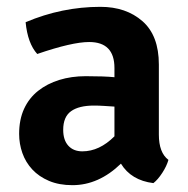

<svg xmlns="http://www.w3.org/2000/svg" viewBox="-20 -528 550 562"><path d="M473 -60Q468 -42 455 -22Q442 -2 429 8Q364 0 334 -49Q269 14 192 14Q153 14 123.5 1.5Q94 -11 74.5 -32Q55 -53 45.5 -80Q36 -107 36 -136Q36 -178 50.5 -209.5Q65 -241 91.5 -262Q118 -283 153.5 -294Q189 -305 231 -305Q285 -305 315 -302V-329Q315 -405 241 -405Q191 -405 89 -370Q61 -401 55 -463Q161 -508 274 -508Q349 -508 397 -466Q445 -424 445 -339V-134Q445 -81 473 -60ZM221 -85Q271 -85 315 -129V-216Q299 -217 284 -218Q269 -219 255 -219Q211 -219 188 -202.5Q165 -186 165 -148Q165 -118 180 -101.5Q195 -85 221 -85Z"/></svg>

Font: Signika
Style: Semibold
Weight: 600
Designer: Anna Giedrys
Foundry: Anna Giedrys
Version: Version 1.001